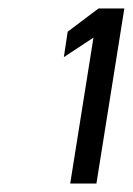

<svg xmlns="http://www.w3.org/2000/svg" viewBox="-20 -822 314 454"><path d="M131 -687 201 -733 146 -388H208L274 -802H213L140 -747Z"/></svg>

Font: Charger Sport
Style: NrwObl
Weight: 400
Designer: Jasper
Foundry: Cannot Into Space Fonts
Version: Version 1.1